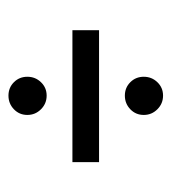

<svg xmlns="http://www.w3.org/2000/svg" viewBox="4 -520 400 447"><g transform="rotate(90 203.5 -296.0)"><path d="M233.9 -399.9Q220.7 -387.2 202.1 -387.2Q183.6 -387.2 170.9 -399.9Q158.2 -412.6 158.2 -431.2Q158.2 -449.7 170.9 -462.9Q183.6 -476.1 202.1 -476.1Q220.7 -476.1 233.9 -462.9Q247.1 -449.7 247.1 -431.2Q247.1 -412.6 233.9 -399.9ZM49.8 -265.1V-327.1H356.9V-265.1ZM233.9 -128.9Q220.7 -116.2 202.1 -116.2Q183.6 -116.2 170.9 -128.9Q158.2 -141.6 158.2 -160.2Q158.2 -178.7 170.9 -191.9Q183.6 -205.1 202.1 -205.1Q220.7 -205.1 233.9 -191.9Q247.1 -178.7 247.1 -160.2Q247.1 -141.6 233.9 -128.9Z"/></g></svg>

Font: Prompt Light
Style: Regular
Weight: 300
Designer: Katatrad Team
Foundry: CadsonDemak
Version: Version 1.000;PS 001.000;hotconv 1.0.88;makeotf.lib2.5.64775